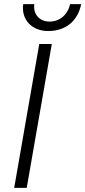

<svg xmlns="http://www.w3.org/2000/svg" viewBox="-20 -914 415 934"><path d="M49 0H110L232 -700H171ZM214 -763C302 -763 359 -814 375 -894H321C310 -843 271 -809 221 -809C173 -809 140 -844 147 -894H93C82 -815 139 -763 214 -763Z"/></svg>

Font: Fixel Text 20240404 Light
Style: Italic
Weight: 300
Width: 4
Italic angle: -10°
Designer: AlfaBravo + MacPaw
Foundry: Kyrylo Tkachov, Marchela Mozhyna, Serhii Makarenko, Maria Weinstein, Zakhar Kryvoshyya
Version: Version 1.211;Glyphs 3.2 (3225)